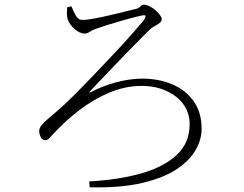

<svg xmlns="http://www.w3.org/2000/svg" viewBox="-20 -767 1040 818"><path d="M284 -740 266 -736Q265 -723 265 -708.5Q265 -694 269 -683Q272 -674 279.5 -663.5Q287 -653 297 -644Q307 -635 318.5 -629.5Q330 -624 340 -624Q351 -624 361.5 -631Q372 -638 388 -644Q402 -649 428 -657.5Q454 -666 483.5 -674.5Q513 -683 539 -690Q565 -697 580 -700Q600 -705 600 -698.5Q600 -692 592 -680Q578 -663 546 -626.5Q514 -590 471 -544Q428 -498 381.5 -449.5Q335 -401 293 -359Q251 -317 220 -291Q203 -276 186 -262Q169 -248 158 -235Q147 -222 147 -209Q147 -196 153.5 -183Q160 -170 172 -170Q181 -170 187 -175.5Q193 -181 203 -192Q255 -249 316.5 -296.5Q378 -344 446 -372.5Q514 -401 583 -401Q642 -401 688.5 -380Q735 -359 761.5 -322.5Q788 -286 788 -238Q788 -159 733.5 -107.5Q679 -56 582.5 -28.5Q486 -1 360 6L362 31Q494 34 585.5 12.5Q677 -9 732.5 -46Q788 -83 813.5 -128Q839 -173 839 -218Q839 -287 806 -334.5Q773 -382 715.5 -407Q658 -432 586 -432Q535 -432 477.5 -417Q420 -402 370 -376Q362 -372 360.5 -373Q359 -374 366 -381Q380 -396 404.5 -421.5Q429 -447 458.5 -478Q488 -509 518.5 -540.5Q549 -572 575 -598Q601 -624 617 -640Q627 -650 639 -656Q651 -662 660 -669Q669 -676 669 -686Q669 -693 661 -703.5Q653 -714 641.5 -724Q630 -734 617 -740.5Q604 -747 593 -747Q584 -747 577.5 -739Q571 -731 555 -728Q543 -725 520.5 -719.5Q498 -714 471 -707.5Q444 -701 416.5 -695Q389 -689 366.5 -685.5Q344 -682 332 -682Q313 -682 303 -700.5Q293 -719 284 -740Z"/></svg>

Font: Source Han Serif JP VF
Style: Regular
Weight: 250
Designer: Ryoko NISHIZUKA 西塚涼子 (kana & ideographs); Frank Grießhammer (Latin, Greek & Cyrillic); Wenlong ZHANG 张文龙 (bopomofo); San
Foundry: Adobe
Version: Version 2.001;hotconv 1.1.0;makeotfexe 2.6.0